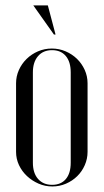

<svg xmlns="http://www.w3.org/2000/svg" viewBox="-20 -682 383 710"><path d="M171.9 -502.5Q198.4 -502.5 222.6 -492.2Q246.7 -481.8 264.7 -464.4Q282.6 -446.9 293.2 -423.6Q303.8 -400.3 303.8 -374.1V-120.5Q303.8 -94.7 293.5 -71.3Q283.2 -47.8 265.5 -30.5Q247.8 -13.1 224 -2.8Q200.2 7.5 173.5 7.5Q146.6 7.5 122.5 -3Q98.3 -13.6 79.7 -31Q61.1 -48.4 50.2 -71.5Q39.4 -94.6 39.4 -120.5V-374.1Q39.4 -399.9 49.9 -423.2Q60.3 -446.5 78.5 -464.2Q96.6 -481.9 120.6 -492.2Q144.7 -502.5 171.9 -502.5ZM172.4 -496.5Q139.6 -496.5 120.6 -474.4Q101.6 -452.4 101.6 -414.2V-80.4Q101.6 -42.2 120.6 -20.4Q139.7 1.5 172.8 1.5Q205.4 1.5 223.5 -19.9Q241.5 -41.2 241.5 -80.4V-414.2Q241.5 -453.4 223.3 -474.9Q205.1 -496.5 172.4 -496.5ZM179.4 -554.4 103.1 -662.1H156.9L185.4 -554.4Z"/></svg>

Font: Moniqa Black
Style: Regular
Weight: 900
Designer: Rajesh Rajput
Foundry: Rajesh Rajput
Version: Version 1.000